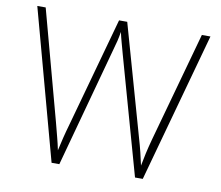

<svg xmlns="http://www.w3.org/2000/svg" viewBox="-78 -808 1038 902"><g transform="rotate(10 440.5 -357.0)"><path d="M855 -714H814L669 -191C654 -136 647 -102 639 -60C630 -101 622 -137 606 -191L458 -714H419L275 -194C260 -142 251 -104 242 -63C234 -104 223 -140 210 -192L69 -714H29L223 0H260L417 -576C426 -606 432 -631 437 -662C444 -629 453 -601 464 -559L621 0H658Z"/></g></svg>

Font: Noto Sans Gurmukhi UI ExtraLight
Style: Regular
Weight: 200
Designer: Jelle Bosma - Monotype Design Team
Foundry: Monotype Imaging Inc.
Version: Version 2.004